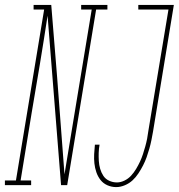

<svg xmlns="http://www.w3.org/2000/svg" viewBox="-86 -755 729 783"><path d="M388 8Q369 8 352 0.5Q335 -7 324 -21Q313 -35 307 -52.5Q301 -70 299 -88.5Q297 -107 298 -126.5Q299 -146 301 -165H320Q317 -148 316.5 -131.5Q316 -115 317 -98.5Q318 -82 322.5 -66.5Q327 -51 335.5 -38Q344 -25 359 -18Q374 -11 391 -11Q406 -11 421.5 -18.5Q437 -26 448.5 -38.5Q460 -51 469 -66Q478 -81 485 -96Q492 -111 497 -126.5Q502 -142 506.5 -158Q511 -174 514 -189.5Q517 -205 519 -221L601 -716H478V-735H623L538 -218Q535 -201 531.5 -183.5Q528 -166 523 -148.5Q518 -131 512 -114Q506 -97 497.5 -80.5Q489 -64 478.5 -48Q468 -32 454.5 -19.5Q441 -7 423 0.5Q405 8 388 8ZM41 0H-66V-19H-21L94 -716H51V-735H123L147 -440L177 -44L288 -716H245V-735H352V-716H306L188 0H163L108 -691Q93 -592 76.5 -492.5Q60 -393 43 -294L-2 -19H41Z"/></svg>

Font: Iosevka HT Thin Extended
Style: Italic
Weight: 100
Width: 7
Italic angle: -9°
Monospace: yes
Designer: Belleve Invis
Foundry: Belleve Invis
Version: Version 32.3.0; ttfautohint (v1.8.4)